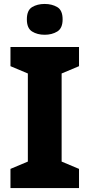

<svg xmlns="http://www.w3.org/2000/svg" viewBox="-20 -952 453 972"><path d="M380 0H33V-97L121 -134V-580L33 -617V-714H380V-617L292 -580V-134L380 -97ZM206 -932Q243 -932 270 -916Q297 -900 297 -854Q297 -809 270 -792.5Q243 -776 206 -776Q169 -776 142.5 -792.5Q116 -809 116 -854Q116 -900 142.5 -916Q169 -932 206 -932Z"/></svg>

Font: Noto Sans Kannada ExtraBold
Style: Regular
Weight: 800
Designer: Jelle Bosma - Monotype Design Team
Foundry: Monotype Imaging Inc.
Version: Version 2.005; ttfautohint (v1.8.4.7-5d5b)